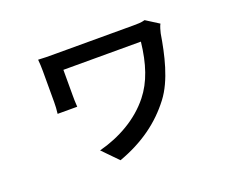

<svg xmlns="http://www.w3.org/2000/svg" viewBox="-105 -726 1210 994"><g transform="rotate(-20 500.0 -229.5)"><path d="M840 -504 769 -549C749 -543 726 -543 705 -543H277C241 -543 205 -543 181 -545C183 -526 184 -502 184 -482V-310C184 -292 183 -269 180 -247H288C286 -269 286 -299 286 -310V-451H713C700 -333 670 -243 615 -174C544 -84 437 -24 322 6L404 90C539 41 637 -31 711 -128C777 -214 806 -346 824 -456C826 -466 834 -495 840 -504Z"/></g></svg>

Font: DAIFUKU Sans JP Medium
Style: Regular
Weight: 500
Designer: Original font ‘Source Han Sans JP’ : Ryoko NISHIZUKA  (kana, bopomofo & ideographs); Paul D. Hunt (Latin, Greek & Cyrill
Foundry: Daifuku
Version: Version 1.000